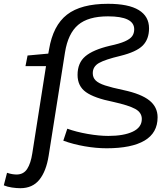

<svg xmlns="http://www.w3.org/2000/svg" viewBox="-103 -770 872 1010"><path d="M67 36 139 -422H31L42 -478L151 -488L155 -510Q176 -636 249.5 -693Q323 -750 465 -750Q573 -750 627 -717Q681 -684 681 -621Q681 -564 648 -530.5Q615 -497 530 -476Q450 -457 417.5 -438.5Q385 -420 385 -385Q385 -362 400 -347Q415 -332 450 -320.5Q485 -309 547 -296Q640 -276 683 -241.5Q726 -207 726 -153Q726 -71 657.5 -30.5Q589 10 458 10Q403 10 342.5 -0.5Q282 -11 230 -30L251 -93Q298 -76 358 -65.5Q418 -55 467 -55Q548 -55 595.5 -77.5Q643 -100 643 -144Q643 -178 608.5 -197Q574 -216 493 -234Q393 -254 349 -285.5Q305 -317 305 -376Q305 -439 345.5 -473.5Q386 -508 474 -529Q526 -540 554 -552.5Q582 -565 592.5 -580Q603 -595 603 -616Q603 -684 465 -684Q361 -684 308 -639Q255 -594 239 -495L153 49Q140 131 104 175.5Q68 220 4 220Q-16 220 -40 216.5Q-64 213 -83 205L-66 139Q-51 144 -38.5 146Q-26 148 -16 148Q21 148 40 118.5Q59 89 67 36Z"/></svg>

Font: Georama Extended
Style: Italic
Weight: 400
Width: 7
Italic angle: -9°
Designer: Jean-Baptiste Levee
Foundry: Production Type
Version: Version 1.000